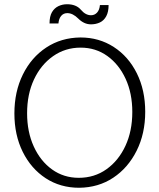

<svg xmlns="http://www.w3.org/2000/svg" viewBox="-20 -873 753 907"><path d="M354 14Q265 14 196 -31Q127 -76 87.5 -155.5Q48 -235 48 -337Q48 -440 88 -521Q128 -602 198.5 -648.5Q269 -695 360 -696Q448 -696 517.5 -651Q587 -606 626.5 -526.5Q666 -447 666 -345Q666 -242 625.5 -161Q585 -80 515 -33.5Q445 13 354 14ZM352 -33Q426 -33 483 -73.5Q540 -114 572.5 -184Q605 -254 605 -344Q605 -432 573.5 -500.5Q542 -569 487 -608.5Q432 -648 361 -648Q288 -648 230.5 -607.5Q173 -567 140.5 -497.5Q108 -428 108 -338Q108 -250 139.5 -181Q171 -112 226 -72.5Q281 -33 352 -33ZM452 -849Q450 -826 438.5 -813.5Q427 -801 410 -801Q397 -801 385 -807.5Q373 -814 362 -827Q351 -840 334.5 -846.5Q318 -853 297 -853Q275 -853 256 -844Q237 -835 225.5 -815.5Q214 -796 214 -762H256Q258 -785 269 -798Q280 -811 298 -811Q311 -811 324 -804.5Q337 -798 350 -785Q363 -772 378 -765Q393 -758 410 -758Q433 -758 452 -767Q471 -776 482 -796.5Q493 -817 493 -849Z"/></svg>

Font: Catamaran Thin ExtraLight
Style: Regular
Weight: 250
Version: Version 2.000